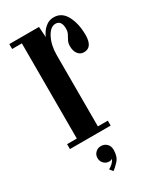

<svg xmlns="http://www.w3.org/2000/svg" viewBox="-181 -591 692 829"><g transform="rotate(-30 165.0 -176.0)"><path d="M12.5 0V-24.5H61V-499H12.5V-523.5H160.5L164 -470.5Q166 -477.5 175 -491.5Q184 -505.5 199.5 -516.8Q215 -528 235.5 -528Q276 -528 296.8 -488.5Q317.5 -449 317.5 -393.5Q317.5 -331.5 275 -331.5Q256.5 -331.5 245.5 -346Q234.5 -360.5 234.5 -384.5Q234.5 -400 240.5 -411.2Q246.5 -422.5 252.2 -433.2Q258 -444 258 -458.5Q258 -500 228.5 -500Q203 -500 184.5 -464.5Q166 -429 166 -379.5V-24.5H215.5V0ZM128 176.5 115 160.5Q124 156.5 134.5 146.8Q145 137 148 126.5Q142.5 131.5 133.5 131.5Q117.5 131.5 106.8 120.5Q96 109.5 96 93.5Q96 77.5 107 66.5Q118 55.5 134 55.5Q151.5 55.5 163 66.8Q174.5 78 174.5 97.5Q174.5 131 157 149.8Q139.5 168.5 128 176.5Z"/></g></svg>

Font: Imbue 50pt SemiBold
Style: Regular
Weight: 600
Designer: Tyler Finck
Foundry: Etcetera Type Company
Version: Version 1.102; ttfautohint (v1.8.3)